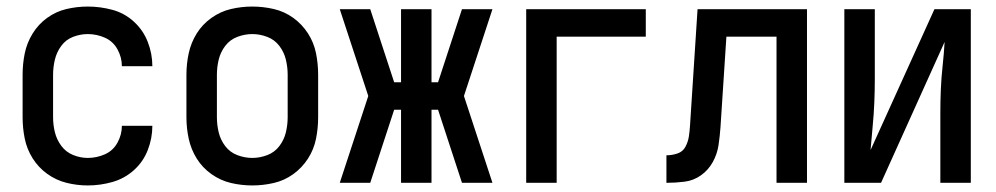

<svg xmlns="http://www.w3.org/2000/svg" viewBox="-20 -558 3040 586"><path d="M248 8Q286 8 323 -2.5Q360 -13 388.5 -38.5Q417 -64 431 -100Q445 -136 445 -174H352Q352 -147 338.5 -122.5Q325 -98 300 -87Q275 -76 248 -76Q225 -76 203 -85Q181 -94 167 -113Q153 -132 147.5 -154.5Q142 -177 142 -200V-330Q142 -353 147.5 -376Q153 -399 167 -418Q181 -437 203 -445.5Q225 -454 248 -454Q275 -454 300 -443Q325 -432 338.5 -407.5Q352 -383 352 -356H445Q445 -394 431 -430Q417 -466 388.5 -492Q360 -518 323 -528Q286 -538 248 -538Q215 -538 183 -530.5Q151 -523 124 -503.5Q97 -484 79.5 -455.5Q62 -427 55.5 -395Q49 -363 49 -330V-200Q49 -167 55.5 -135Q62 -103 79.5 -75Q97 -47 124 -27.5Q151 -8 183 0Q215 8 248 8Z M750 8Q783 8 815.5 0.5Q848 -7 875 -26.5Q902 -46 920 -74Q938 -102 944.5 -134.5Q951 -167 951 -200V-330Q951 -363 944.5 -395.5Q938 -428 920 -456Q902 -484 875 -503.5Q848 -523 815.5 -530.5Q783 -538 750 -538Q717 -538 685 -530.5Q653 -523 625.5 -503.5Q598 -484 580.5 -456Q563 -428 556 -395.5Q549 -363 549 -330V-200Q549 -167 556 -134.5Q563 -102 580.5 -74Q598 -46 625.5 -26.5Q653 -7 685 0.5Q717 8 750 8ZM750 -76Q727 -76 704.5 -84.5Q682 -93 667.5 -112Q653 -131 647.5 -154Q642 -177 642 -200V-330Q642 -353 647.5 -376Q653 -399 667.5 -418Q682 -437 704.5 -445.5Q727 -454 750 -454Q773 -454 795.5 -445.5Q818 -437 832.5 -418Q847 -399 852.5 -376Q858 -353 858 -330V-200Q858 -177 852.5 -154Q847 -131 832.5 -112Q818 -93 795.5 -84.5Q773 -76 750 -76Z M1017 0H1110L1183 -223H1204V0H1297V-223H1317L1390 0H1483L1396 -265L1483 -530H1390L1317 -307H1297V-530H1204V-307H1183L1110 -530H1017L1104 -265Z M1586 0H1679V-446H1951V-530H1586Z M2014 0Q2042 0 2069.5 -3.5Q2097 -7 2119.5 -23Q2142 -39 2155.5 -63.5Q2169 -88 2173 -115Q2177 -142 2179 -170L2197 -446H2350V0H2443V-530H2109L2086 -175Q2085 -158 2082.5 -141.5Q2080 -125 2072 -110Q2064 -95 2047.5 -89.5Q2031 -84 2014 -84Z M2557 0H2669L2863 -430Q2861 -394 2857 -357.5Q2853 -321 2851.5 -285Q2850 -249 2850 -212V0H2943V-530H2832L2637 -100Q2640 -137 2643.5 -173Q2647 -209 2648.5 -245.5Q2650 -282 2650 -318V-530H2557Z"/></svg>

Font: Iosevka SS08 Medium
Style: Regular
Weight: 500
Monospace: yes
Designer: Belleve Invis
Foundry: Belleve Invis
Version: Version 3.4.3; ttfautohint (v1.8.3)